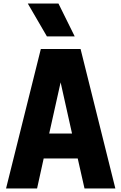

<svg xmlns="http://www.w3.org/2000/svg" viewBox="-20 -1057 681 1077"><path d="M399 -853ZM399 -853H243L136 -1037H308ZM627 0H454L416 -168H225L188 0H14L209 -782H432ZM384 -308 320 -595 256 -308Z"/></svg>

Font: Tanohe Sans
Style: Bold
Weight: 700
Designer: Village Type and Design LLC & Cristiano Sobral
Foundry: Cooper Hewitt Smithsonian Design Museum
Version: Version 1.00;September 29, 2021;FontCreator 13.0.0.2655 64-b